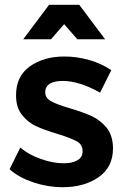

<svg xmlns="http://www.w3.org/2000/svg" viewBox="-20 -777 522 802"><path d="M318 -426C345 -417 372 -405 398 -390L445 -484C418 -502 388 -516 354 -526C319 -536 284 -541 249 -541C191 -541 143 -527 105 -500C66 -472 47 -432 47 -379C47 -345 55 -318 72 -297C89 -276 108 -260 131 -250C154 -239 183 -229 219 -218C256 -207 283 -196 300 -187C317 -178 325 -164 325 -145C325 -128 318 -116 304 -108C289 -99 270 -95 246 -95C216 -95 184 -101 151 -113C118 -124 89 -140 65 -161L20 -70C47 -46 81 -28 120 -15C159 -2 200 5 241 5C302 5 352 -9 392 -37C432 -65 452 -105 452 -157C452 -192 443 -221 426 -243C408 -264 387 -281 363 -292C339 -303 308 -314 271 -325C236 -335 210 -345 194 -354C177 -363 169 -375 169 -392C169 -408 176 -420 189 -428C202 -435 219 -439 241 -439C264 -439 290 -435 318 -426ZM419 -613 311 -757H185L77 -613H193L248 -676L303 -613Z"/></svg>

Font: Argentum Sans Medium
Style: Regular
Weight: 500
Designer: Julieta Ulanovsky
Foundry: Julieta Ulanovsky
Version: Version 5.001;January 29, 2019;FontCreator 11.5.0.2425 64-bi